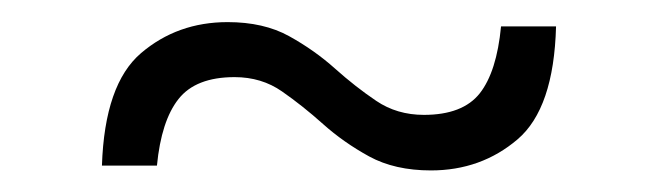

<svg xmlns="http://www.w3.org/2000/svg" viewBox="-20 -346 610 178"><path d="M74.5 -192.5Q77 -268 110.8 -296.8Q144.5 -325.5 191 -325.5Q224.5 -325.5 248 -312.5Q271.5 -299.5 290.5 -282.5Q309.5 -265.5 328.8 -252.5Q348 -239.5 373 -239.5Q409 -239.5 424.8 -259.5Q440.5 -279.5 444.5 -321.5H495.5Q493.5 -245.5 459.8 -216.8Q426 -188 379.5 -188Q346 -188 322.2 -201Q298.5 -214 279.5 -231Q260.5 -248 241.5 -261.2Q222.5 -274.5 197.5 -274.5Q161.5 -274.5 145.5 -254.2Q129.5 -234 125.5 -192.5Z"/></svg>

Font: Newsreader 6pt Light
Style: Regular
Weight: 300
Designer: Hugues Gentile
Foundry: Production Type
Version: Version 1.003; ttfautohint (v1.8.3)